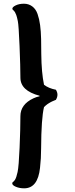

<svg xmlns="http://www.w3.org/2000/svg" viewBox="-20 -832 405 1033"><path d="M192.9 -314V-316.9Q89.8 -343.8 89.8 -414.1Q89.8 -473.1 85.2 -584.5Q80.6 -695.8 75.9 -718.5Q71.3 -741.2 67.4 -751.5Q63.5 -761.7 60.5 -766.6Q55.2 -774.4 51.3 -777.3Q46.4 -781.2 46.4 -784.7Q46.4 -794.4 64.9 -803.2Q83.5 -812 108.9 -812Q134.3 -812 153.6 -797.6Q172.9 -783.2 182.1 -756.6Q191.4 -730 195.8 -697Q200.2 -664.1 201.2 -622.1Q202.1 -580.1 202.1 -540.5Q203.1 -441.4 216.8 -376Q241.2 -356.9 280.8 -349.1Q289.1 -335.4 289.1 -322.3Q289.1 -309.1 280.8 -294.9Q276.9 -293 271 -290.8Q265.1 -288.6 260 -286.1Q254.9 -283.7 252 -282Q249 -280.3 243.9 -277.3Q238.8 -274.4 234.9 -271.5Q225.1 -264.2 216.8 -255.9Q202.1 -195.3 201.2 -33.2Q201.2 20.5 195.3 71.3Q183.6 181.2 109.9 181.2Q85 181.2 65.4 172.9Q45.9 164.6 45.9 154.8Q45.9 149.9 48.8 147.9Q51.8 146 54.4 143.3Q57.1 140.6 60.5 135.7Q68.4 123 74.7 93.3Q81.1 63.5 85.4 -37.1Q89.8 -137.7 89.8 -207Q89.8 -270.5 160.2 -303.2Q177.2 -311 192.9 -314Z"/></svg>

Font: Marko One
Style: Regular
Weight: 400
Designer: Zhenya Spizhovyi
Foundry: Cyreal
Version: Version 1.003